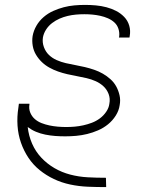

<svg xmlns="http://www.w3.org/2000/svg" viewBox="-20 -548 640 783"><path d="M412 215Q375 215 338.5 213.5Q302 212 266.5 204.5Q231 197 199.5 182Q168 167 141.5 145.5Q115 124 96 95.5Q77 67 65.5 34Q54 1 51.5 -35.5Q49 -72 55 -109L57 -125H100V-122Q97 -104 103.5 -88.5Q110 -73 122 -62.5Q134 -52 149.5 -46Q165 -40 181.5 -36.5Q198 -33 215.5 -31.5Q233 -30 250 -30Q267 -30 284.5 -31.5Q302 -33 320 -37Q338 -41 355 -47.5Q372 -54 387 -65Q402 -76 413 -92Q424 -108 426 -125Q430 -146 423 -164.5Q416 -183 402 -196Q388 -209 370 -217Q352 -225 332.5 -229.5Q313 -234 293.5 -237.5Q274 -241 254.5 -245.5Q235 -250 216.5 -256.5Q198 -263 181 -272.5Q164 -282 150.5 -295Q137 -308 127 -324.5Q117 -341 113.5 -361Q110 -381 113 -401Q117 -423 128.5 -443Q140 -463 158 -478.5Q176 -494 197.5 -503.5Q219 -513 240 -518.5Q261 -524 283 -526Q305 -528 327 -528Q349 -528 371 -526Q393 -524 414 -518.5Q435 -513 453.5 -503.5Q472 -494 486.5 -479Q501 -464 507 -443.5Q513 -423 509 -401L508 -395H465L466 -399Q468 -415 463 -430.5Q458 -446 446.5 -456.5Q435 -467 420 -473.5Q405 -480 389 -483.5Q373 -487 357 -488.5Q341 -490 324 -490Q307 -490 290 -488.5Q273 -487 256 -483Q239 -479 223 -472Q207 -465 192.5 -454Q178 -443 168 -427.5Q158 -412 155 -395Q152 -375 159 -356Q166 -337 179.5 -324Q193 -311 211 -303Q229 -295 248.5 -290.5Q268 -286 287.5 -282.5Q307 -279 326 -274.5Q345 -270 364 -263.5Q383 -257 399.5 -247.5Q416 -238 430.5 -225Q445 -212 454 -195.5Q463 -179 467.5 -159.5Q472 -140 468 -119Q465 -97 452 -76.5Q439 -56 420.5 -41Q402 -26 380 -16.5Q358 -7 335.5 -1.5Q313 4 290.5 6Q268 8 246 8Q225 8 205 6.5Q185 5 165 1Q145 -3 127 -10.5Q109 -18 93 -30Q97 6 111 38Q125 70 148.5 95Q172 120 202 137.5Q232 155 266.5 164Q301 173 337.5 175Q374 177 411 177H412L413 215Z"/></svg>

Font: Iosevka Aile XLt Obl
Style: Regular
Weight: 200
Italic angle: -9°
Designer: Belleve Invis
Foundry: Belleve Invis
Version: Version 31.1.0; ttfautohint (v1.8.4)